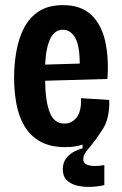

<svg xmlns="http://www.w3.org/2000/svg" viewBox="-20 -561 476 749"><path d="M235 13Q176 13 137 -9Q98 -31 75.5 -69Q53 -107 44 -156Q35 -205 35 -258Q35 -311 44 -361.5Q53 -412 74 -452.5Q95 -493 132 -517Q169 -541 226 -541Q296 -541 336 -503Q376 -465 390.5 -399.5Q405 -334 399 -253L156 -246Q157 -166 174 -122.5Q191 -79 231 -79Q261 -79 279.5 -103.5Q298 -128 296 -178L406 -171Q408 -142 401 -107.5Q394 -73 372 -44Q352 -13 337 4.5Q322 22 313.5 34Q305 46 305 61Q305 76 319.5 81.5Q334 87 353 86.5Q372 86 387 83V161Q362 167 333.5 168Q305 169 280.5 163Q256 157 240.5 142Q225 127 225 99Q225 74 238 57Q251 40 269 30.5Q287 21 302 18V3Q272 13 235 13ZM225 -445Q163 -445 156 -309L291 -313Q291 -383 273 -414Q255 -445 225 -445Z"/></svg>

Font: Bricolage Grotesque 10pt Condensed SemiBold
Style: Regular
Weight: 600
Width: 3
Designer: Mathieu Triay
Foundry: Atelier Triay
Version: Version 1.000; ttfautohint (v1.8.4.7-5d5b);gftools[0.9.32]